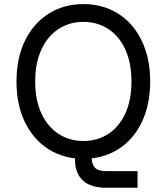

<svg xmlns="http://www.w3.org/2000/svg" viewBox="-20 -757 805 927"><path d="M59.6 -363.3Q59.6 -476.6 101.1 -561.3Q142.6 -646 216.1 -691.7Q289.6 -737.3 382.8 -737.3Q476.1 -737.3 549.3 -691.7Q622.6 -646 663.8 -561.3Q705.1 -476.6 705.1 -363.3Q705.1 -250.5 663.8 -165.8Q622.6 -81.1 549.3 -35.6Q476.1 9.8 382.8 9.8Q289.6 9.8 216.1 -35.6Q142.6 -81.1 101.1 -165.8Q59.6 -250.5 59.6 -363.3ZM614.7 -363.3Q614.7 -454.1 584.5 -519.3Q554.2 -584.5 501.5 -617.9Q448.7 -651.4 382.8 -651.4Q316.4 -651.4 263.7 -617.7Q210.9 -584 180.4 -519Q149.9 -454.1 149.9 -363.3Q149.9 -272.9 180.4 -208.3Q210.9 -143.6 263.7 -109.9Q316.4 -76.2 382.8 -76.2Q448.7 -76.2 501.5 -109.6Q554.2 -143.1 584.5 -208Q614.7 -272.9 614.7 -363.3ZM422.4 -53.7V0Q422.4 36.1 438.5 52.7Q454.6 69.3 491.7 69.3H644V149.4H491.7Q418 149.4 380.1 114.3Q342.3 79.1 342.3 14.6V-53.7Z"/></svg>

Font: Inter RS Variable
Style: Regular
Weight: 400
Designer: Rasmus Andersson (customised by Maria Ramos and Noel Pretorius)
Foundry: rsms
Version: Version 3.001;Glyphs 3.2.3 (3260)